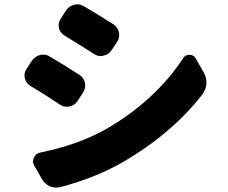

<svg xmlns="http://www.w3.org/2000/svg" viewBox="-20 -805 1040 877"><path d="M274.4 -642.6Q254.9 -654.3 249 -676.8Q248 -683.6 248 -690.4Q248 -705.1 256.8 -718.8L281.2 -756.8Q294.9 -777.3 318.4 -783.2Q326.2 -785.2 333 -785.2Q348.6 -785.2 363.3 -776.4Q428.7 -738.3 499 -693.4Q518.6 -679.7 523.4 -656.2Q524.4 -650.4 524.4 -644.5Q524.4 -627.9 514.6 -613.3L489.3 -575.2Q475.6 -554.7 452.1 -550.8Q446.3 -548.8 440.4 -548.8Q423.8 -548.8 409.2 -558.6Q335.9 -605.5 274.4 -642.6ZM254.9 49.8Q246.1 51.8 237.3 51.8Q221.7 51.8 207 45.9Q183.6 34.2 170.9 11.7L136.7 -47.9Q130.9 -57.6 130.9 -67.4Q130.9 -76.2 134.8 -85Q143.6 -104.5 165 -108.4Q328.1 -141.6 451.2 -208Q564.5 -270.5 659.2 -356.4Q753.9 -442.4 816.4 -539.1Q826.2 -554.7 845.7 -554.7Q865.2 -554.7 874 -538.1L911.1 -472.7Q922.9 -452.1 922.9 -427.7Q922.9 -425.8 922.9 -422.9Q920.9 -396.5 905.3 -375Q763.7 -192.4 534.2 -60.5Q406.2 10.7 254.9 49.8ZM119.1 -412.1Q98.6 -424.8 93.8 -447.3Q91.8 -454.1 91.8 -460.9Q91.8 -475.6 100.6 -489.3L125 -526.4Q138.7 -546.9 162.1 -553.7Q169.9 -555.7 177.7 -555.7Q193.4 -555.7 207 -546.9Q272.5 -508.8 342.8 -462.9Q363.3 -450.2 368.2 -426.8Q369.1 -419.9 369.1 -414.1Q369.1 -397.5 359.4 -382.8L334 -342.8Q320.3 -323.2 296.9 -318.4Q291 -317.4 285.2 -317.4Q268.6 -317.4 253.9 -327.1Q179.7 -377 119.1 -412.1Z"/></svg>

Font: Gen Jyuu Gothic Heavy
Style: Bold
Weight: 900
Designer: [Source Han Sans]
Ryoko NISHIZUKA  (kana & ideographs); Paul D. Hunt (Latin, Greek & Cyrillic); Wenlong ZHANG  (bopomofo
Version: Version 1.002.20150607